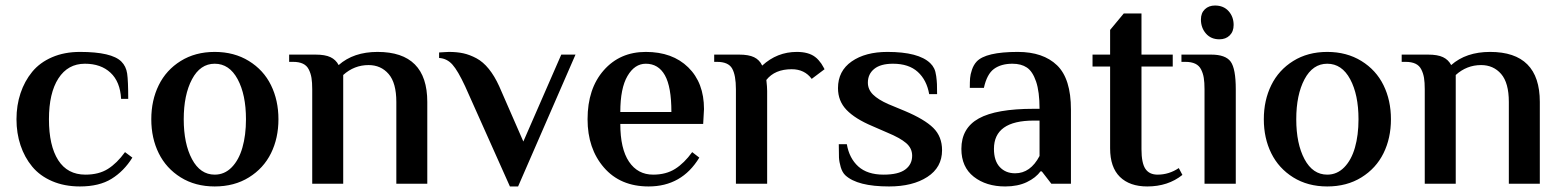

<svg xmlns="http://www.w3.org/2000/svg" viewBox="-20 -669 5686 699"><path d="M271 9.8Q214.4 9.8 169.7 -9.5Q125 -28.8 97.2 -62.5Q69.3 -96.2 54.7 -140.1Q40 -184.1 40 -234.9Q40 -285.6 54.7 -329.6Q69.3 -373.5 97.2 -407.5Q125 -441.4 169.7 -460.7Q214.4 -480 271 -480Q386.7 -480 421.9 -444.8Q439 -427.7 442.9 -401.4Q446.8 -375 446.8 -309.1H420.9Q417.5 -371.6 382.3 -404.3Q347.2 -437 289.1 -437Q227.1 -437 192.6 -383.5Q158.2 -330.1 158.2 -234.9Q158.2 -138.7 191.9 -85.9Q225.6 -33.2 291 -33.2Q339.8 -33.2 372.8 -54Q405.8 -74.7 435.1 -115.2L461.9 -95.2Q431.2 -45.9 386.2 -18.1Q341.3 9.8 271 9.8Z M761.7 9.8Q690.9 9.8 637.9 -23.2Q585 -56.2 557.9 -111.1Q530.8 -166 530.8 -234.9Q530.8 -303.7 557.9 -358.9Q585 -414.1 637.9 -447Q690.9 -480 761.7 -480Q832.5 -480 886 -447Q939.5 -414.1 966.6 -358.9Q993.7 -303.7 993.7 -234.9Q993.7 -166 966.6 -111.1Q939.5 -56.2 886.2 -23.2Q833 9.8 761.7 9.8ZM761.7 -33.2Q797.4 -33.2 823.5 -59.8Q849.6 -86.4 862.5 -131.6Q875.5 -176.8 875.5 -234.9Q875.5 -324.2 845.2 -380.6Q814.9 -437 761.7 -437Q709 -437 679 -380.4Q648.9 -323.7 648.9 -234.9Q648.9 -146 679 -89.6Q709 -33.2 761.7 -33.2Z M1116.7 0V-344.2Q1116.7 -369.1 1114 -385.5Q1111.3 -401.9 1104.2 -416Q1097.2 -430.2 1083 -437Q1068.8 -443.8 1046.9 -443.8H1032.7V-470.2H1128.9Q1163.6 -470.2 1183.1 -460.9Q1202.6 -451.7 1212.9 -432.1Q1267.1 -480 1354.5 -480Q1535.6 -480 1535.6 -297.9V0H1422.9V-297.9Q1422.9 -367.2 1394.8 -399.7Q1366.7 -432.1 1321.8 -432.1Q1269.5 -432.1 1229.5 -396V0Z M1836.4 9.8 1673.3 -355Q1647 -411.6 1627.2 -433.8Q1607.4 -456.1 1578.6 -458V-478Q1580.6 -478 1595 -479Q1609.4 -480 1614.3 -480Q1643.6 -480 1667 -474.9Q1690.4 -469.7 1714.6 -456.8Q1738.8 -443.8 1759.5 -418.2Q1780.3 -392.6 1797.4 -355L1885.3 -153.8L2023.4 -470.2H2075.2L1866.2 9.8Z M2341.3 9.8Q2238.3 9.8 2178.7 -59.1Q2119.1 -127.9 2119.1 -234.9Q2119.1 -346.2 2178 -413.1Q2236.8 -480 2331.1 -480Q2428.2 -480 2485.6 -423.8Q2543 -367.7 2543 -272L2540 -217.8H2238.3Q2238.3 -127.4 2270 -80.3Q2301.8 -33.2 2357.9 -33.2Q2404.8 -33.2 2438 -54.2Q2471.2 -75.2 2500 -115.2L2525.9 -95.2Q2462.4 9.8 2341.3 9.8ZM2238.3 -261.2H2424.3Q2424.3 -353 2400.6 -395Q2377 -437 2331.1 -437Q2290.5 -437 2264.4 -392.3Q2238.3 -347.7 2238.3 -261.2Z M2659.2 0V-344.2Q2659.2 -395 2645.5 -419.4Q2631.8 -443.8 2590.3 -443.8H2580.1V-470.2H2670.9Q2705.6 -470.2 2725.3 -460.7Q2745.1 -451.2 2754.9 -430.2Q2809.1 -480 2880.9 -480Q2923.3 -480 2947.3 -461.9Q2954.1 -457 2960.4 -449.7Q2966.8 -442.4 2970.2 -437.3Q2973.6 -432.1 2977.5 -425Q2981.4 -418 2981.9 -417L2935.1 -381.8Q2909.2 -417 2862.3 -417Q2800.8 -417 2770 -377.9Q2772.9 -352.5 2772.9 -337.9V0Z M3216.8 9.8Q3101.6 9.8 3057.6 -30.8Q3046.4 -41.5 3040.8 -60.5Q3035.2 -79.6 3034.4 -95.5Q3033.7 -111.3 3033.7 -144H3063Q3071.8 -92.8 3104.7 -63Q3137.7 -33.2 3196.8 -33.2Q3250.5 -33.2 3275.6 -51.8Q3300.8 -70.3 3300.8 -102.1Q3300.8 -129.4 3278.8 -148.2Q3256.8 -167 3210.9 -186L3155.8 -210Q3093.3 -236.3 3062 -268.8Q3030.8 -301.3 3030.8 -348.1Q3030.8 -410.6 3080.6 -445.3Q3130.4 -480 3210.9 -480Q3324.2 -480 3366.7 -439Q3375.5 -430.7 3380.9 -419.7Q3386.2 -408.7 3388.4 -391.8Q3390.6 -375 3391.1 -362.8Q3391.6 -350.6 3391.6 -326.2H3362.8Q3354 -377.4 3321.3 -407.2Q3288.6 -437 3231 -437Q3186 -437 3162.8 -418.2Q3139.6 -399.4 3139.6 -368.2Q3139.6 -343.3 3158.4 -324.7Q3177.2 -306.2 3213.9 -290L3273.9 -265.1Q3345.7 -234.9 3377.7 -203.4Q3409.7 -171.9 3409.7 -122.1Q3409.7 -59.6 3356.2 -24.9Q3302.7 9.8 3216.8 9.8Z M3639.6 9.8Q3570.3 9.8 3525.1 -25.6Q3480 -61 3480 -127Q3480 -202.6 3543.5 -237.8Q3606.9 -272.9 3743.7 -272.9H3764.6Q3764.6 -335 3752 -372.1Q3739.3 -409.2 3718.5 -423.1Q3697.8 -437 3666 -437Q3624.5 -437 3598.6 -418Q3572.8 -398.9 3562 -349.1H3510.7Q3510.7 -371.1 3511.7 -384.5Q3512.7 -397.9 3518.6 -415.3Q3524.4 -432.6 3535.6 -444.8Q3568.4 -480 3685.5 -480Q3777.8 -480 3828.4 -431.2Q3878.9 -382.3 3878.9 -270V0H3807.6L3772.9 -44.9H3767.6Q3751.5 -22 3718.5 -6.1Q3685.5 9.8 3639.6 9.8ZM3675.8 -38.1Q3731.4 -38.1 3764.6 -101.1V-230H3743.7Q3598.6 -230 3598.6 -127Q3598.6 -83.5 3619.9 -60.8Q3641.1 -38.1 3675.8 -38.1Z M4156.7 9.8Q4092.8 9.8 4057.1 -25.1Q4021.5 -60.1 4021.5 -128.9V-426.8H3957.5V-470.2H4021.5V-560.1L4071.3 -620.1H4135.7V-470.2H4249.5V-426.8H4135.7V-126Q4135.7 -75.7 4149.9 -54.4Q4164.1 -33.2 4194.3 -33.2Q4235.8 -33.2 4271.5 -57.1L4284.7 -32.2Q4232.4 9.8 4156.7 9.8Z M4419.4 -525.9Q4388.7 -525.9 4370.4 -546.9Q4352.1 -567.9 4352.1 -598.1Q4352.1 -621.6 4366.5 -635.3Q4380.9 -648.9 4403.3 -648.9Q4434.6 -648.9 4452.9 -628.4Q4471.2 -607.9 4471.2 -578.1Q4471.2 -554.2 4456.8 -540Q4442.4 -525.9 4419.4 -525.9ZM4365.2 0V-344.2Q4365.2 -369.1 4362.5 -385.5Q4359.9 -401.9 4352.8 -416Q4345.7 -430.2 4331.5 -437Q4317.4 -443.8 4295.4 -443.8H4281.2V-470.2H4389.2Q4441.9 -470.2 4460.4 -444.6Q4479 -418.9 4479 -344.2V0Z M4812 9.8Q4741.2 9.8 4688.2 -23.2Q4635.3 -56.2 4608.2 -111.1Q4581.1 -166 4581.1 -234.9Q4581.1 -303.7 4608.2 -358.9Q4635.3 -414.1 4688.2 -447Q4741.2 -480 4812 -480Q4882.8 -480 4936.3 -447Q4989.7 -414.1 5016.8 -358.9Q5043.9 -303.7 5043.9 -234.9Q5043.9 -166 5016.8 -111.1Q4989.7 -56.2 4936.5 -23.2Q4883.3 9.8 4812 9.8ZM4812 -33.2Q4847.7 -33.2 4873.8 -59.8Q4899.9 -86.4 4912.8 -131.6Q4925.8 -176.8 4925.8 -234.9Q4925.8 -324.2 4895.5 -380.6Q4865.2 -437 4812 -437Q4759.3 -437 4729.2 -380.4Q4699.2 -323.7 4699.2 -234.9Q4699.2 -146 4729.2 -89.6Q4759.3 -33.2 4812 -33.2Z M5167 0V-344.2Q5167 -369.1 5164.3 -385.5Q5161.6 -401.9 5154.5 -416Q5147.5 -430.2 5133.3 -437Q5119.1 -443.8 5097.2 -443.8H5083V-470.2H5179.2Q5213.9 -470.2 5233.4 -460.9Q5252.9 -451.7 5263.2 -432.1Q5317.4 -480 5404.8 -480Q5585.9 -480 5585.9 -297.9V0H5473.1V-297.9Q5473.1 -367.2 5445.1 -399.7Q5417 -432.1 5372.1 -432.1Q5319.8 -432.1 5279.8 -396V0Z"/></svg>

Font: El Messiri SemiBold
Style: Regular
Weight: 600
Designer: Mohamed Gaber
Foundry: Kief Type Foundry
Version: Version 2.007;PS 002.007;hotconv 1.0.88;makeotf.lib2.5.64775